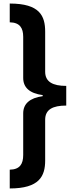

<svg xmlns="http://www.w3.org/2000/svg" viewBox="-20 -820 419 1084"><path d="M35 -800V-694C92 -693 111 -662 111 -612V-380C111 -326 147 -293 221 -283V-277C148 -267 111 -234 111 -180V55C111 106 92 137 35 138V244C202 244 235 175 235 86V-144C235 -202 278 -224 354 -224V-335C278 -335 235 -358 235 -415V-641C235 -730 205 -800 35 -800Z"/></svg>

Font: Noto Sans Tamil ExtraCondensed
Style: Bold
Weight: 700
Width: 2
Designer: Jelle Bosma - Monotype Design Team
Foundry: Monotype Imaging Inc.
Version: Version 2.004